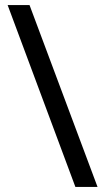

<svg xmlns="http://www.w3.org/2000/svg" viewBox="-20 -734 412 754"><path d="M96 -714 363 0H276L10 -714Z"/></svg>

Font: Noto Sans Hebrew
Style: Regular
Weight: 400
Designer: Monotype Design Team
Foundry: Monotype Imaging Inc.
Version: Version 2.003